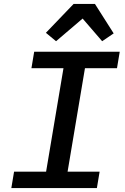

<svg xmlns="http://www.w3.org/2000/svg" viewBox="-20 -963 640 983"><path d="M476 0 490 -84H326L415 -614H579L593 -698H155L141 -614H305L216 -84H52L38 0ZM357 -943 215 -795 267 -752 403 -868 503 -752 562 -792 466 -943Z"/></svg>

Font: IBM Mono Medium
Style: Italic
Weight: 500
Italic angle: -9°
Monospace: yes
Designer: Mike Abbink, Paul van der Laan, Pieter van Rosmalen
Foundry: Bold Monday
Version: Version 2.3